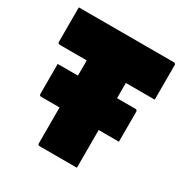

<svg xmlns="http://www.w3.org/2000/svg" viewBox="-162 -830 924 961"><g transform="rotate(30 300.0 -350.0)"><path d="M70 -402H187V-490H31Q20 -490 20 -501V-700H569Q580 -700 580 -689V-490H413V-402H519Q530 -402 530 -391V-218H413V0H198Q187 0 187 -11V-218H81Q70 -218 70 -229Z"/></g></svg>

Font: Recursive Sn Lnr St XBk
Style: Regular
Weight: 1000
Version: Version 1.079;hotconv 1.0.112;makeotfexe 2.5.65598; ttfautoh